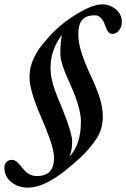

<svg xmlns="http://www.w3.org/2000/svg" viewBox="-32 -724 577 878"><path d="M93 134Q52 134 20 109Q-12 84 -12 42Q-12 27 -2.5 17Q7 7 23 7Q37 7 51 21.5Q65 36 73 47Q85 63 100.5 72Q116 81 137 81Q176 81 195.5 60.5Q215 40 215 -1Q215 -37 194.5 -92.5Q174 -148 147 -210Q125 -262 114 -302.5Q103 -343 103 -371Q103 -415 120.5 -453.5Q138 -492 164.5 -524Q191 -556 217 -582Q235 -600 262 -621Q289 -642 320.5 -661Q352 -680 382 -692Q412 -704 436 -704Q470 -704 497.5 -681.5Q525 -659 525 -624Q525 -600 512 -584.5Q499 -569 482 -569Q467 -569 459.5 -583.5Q452 -598 447 -612Q442 -628 430.5 -641Q419 -654 402 -654Q361 -654 343.5 -632.5Q326 -611 326 -568Q326 -526 343.5 -475Q361 -424 382 -380Q405 -332 421.5 -284.5Q438 -237 438 -190Q438 -132 407.5 -87Q377 -42 333 -1Q304 26 264.5 57.5Q225 89 181 111.5Q137 134 93 134ZM286 -9H287Q338 -65 338 -167Q338 -193 330.5 -224Q323 -255 312 -284Q301 -313 292 -332Q283 -352 271.5 -378.5Q260 -405 252 -431.5Q244 -458 244 -478Q244 -507 246 -528.5Q248 -550 251 -563H250Q225 -530 212 -492.5Q199 -455 199 -413Q199 -386 206 -355.5Q213 -325 230 -282Q239 -262 250.5 -233.5Q262 -205 273 -174.5Q284 -144 291 -118Q298 -92 298 -77Q298 -57 295 -40Q292 -23 286 -9Z"/></svg>

Font: Junicode VF
Style: Italic
Weight: 400
Italic angle: -11°
Designer: Peter S. Baker
Version: Version 2.209